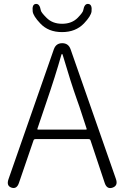

<svg xmlns="http://www.w3.org/2000/svg" viewBox="-20 -947 627 969"><path d="M38 0Q11 -9 23 -43L252 -699Q263 -729 294 -729Q325 -729 336 -699L565 -44Q577 -10 548 0Q519 10 508 -25L437 -238Q435 -245 427 -245H159Q151 -245 149 -238L76 -25Q65 9 38 0ZM169 -298Q167 -293 172 -293H414Q419 -293 417 -298L381 -408Q375 -425 369 -442Q337 -532 297 -668Q295 -675 293 -675Q291 -675 289 -668Q260 -565 212 -425ZM183 -829Q148 -866 145 -889Q141 -925 160 -927Q180 -930 186 -895Q187 -885 214 -858Q244 -827 293.5 -827Q343 -827 373 -858Q399 -885 400 -895Q406 -930 426 -927Q446 -925 442 -889Q439 -866 404 -829Q362 -785 293 -785Q224 -785 183 -829Z"/></svg>

Font: Resource Han Rounded CN Light
Style: Regular
Weight: 300
Designer: Cyano Hao (round all glyphs); Ryoko NISHIZUKA 西塚涼子 (kana, bopomofo & ideographs); Paul D. Hunt (Latin, Greek & Cyrillic)
Foundry: Cyano Hao
Version: 0.990